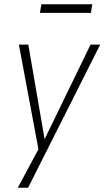

<svg xmlns="http://www.w3.org/2000/svg" viewBox="-20 -695 487 895"><path d="M63 180 166 -12 163 21 68 -487H112L190 -34H182L402 -487H447L111 180ZM166 -635 173 -675H410L404 -635Z"/></svg>

Font: Nunito Sans 10pt Condensed ExtraLight
Style: Italic
Weight: 250
Width: 3
Italic angle: -9°
Designer: Vernon Adams
Foundry: Vernon Adams
Version: Version 3.101;gftools[0.9.27]